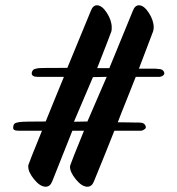

<svg xmlns="http://www.w3.org/2000/svg" viewBox="-20 -770 672 727"><path d="M311 -310ZM332 -478 260 -309 311 -310 384 -479ZM602 -494Q603 -489 598.5 -485Q594 -481 589 -480L584 -479H494Q483 -450 459.5 -392Q436 -334 426 -307Q446 -307 465.5 -306.5Q485 -306 496 -306H507Q529 -306 532 -290Q533 -285 528.5 -281.5Q524 -278 519 -276L514 -275H413Q380 -191 336 -84Q328 -63 311 -63Q290 -63 267.5 -90.5Q245 -118 245 -139Q245 -140 245.5 -141.5Q246 -143 246 -144Q249 -155 298 -275H254Q191 -117 178 -84Q170 -63 153 -63Q132 -63 109.5 -90.5Q87 -118 87 -139V-144Q90 -155 139 -275H52Q39 -275 34 -278Q29 -281 30 -289Q31 -299 36 -302.5Q41 -306 55 -308Q69 -310 153 -310Q163 -335 186.5 -392.5Q210 -450 222 -479H122Q100 -479 100 -493Q101 -500 104.5 -504Q108 -508 112 -509Q116 -510 126 -512Q133 -513 235 -513L324 -729Q332 -750 347 -750Q366 -750 384.5 -721.5Q403 -693 403 -666Q403 -656 402 -652Q397 -637 348 -512H394L483 -729Q491 -750 506 -750Q525 -750 543.5 -721.5Q562 -693 562 -666Q562 -660 560 -652Q554 -635 506 -510Q506 -510 541 -510H568L578 -509Q599 -509 602 -494Z"/></svg>

Font: KleponIjo
Style: Ijo
Weight: 400
Designer: Aprian Dwi Nur Sembada & Aurellia CItra
Version: Version 001.000